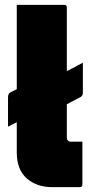

<svg xmlns="http://www.w3.org/2000/svg" viewBox="-20 -770 390 790"><path d="M321 -512V-389Q321 -376 312 -371L255 -341V-204Q255 -196 259 -192Q264 -187 273 -187H319V-11Q319 0 308 0H195Q131 0 90 -36Q49 -72 49 -144V-267L13 -249V-370Q13 -385 23 -390L49 -403V-750H244Q255 -750 255 -739V-477Z"/></svg>

Font: Recursive Sn Lnr St Blk
Style: Regular
Weight: 900
Version: Version 1.079;hotconv 1.0.112;makeotfexe 2.5.65598; ttfautoh